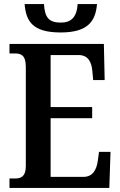

<svg xmlns="http://www.w3.org/2000/svg" viewBox="-20 -932 597 952"><path d="M281 -771C418 -771 454 -829 461 -912H365C361 -845 331 -820 282 -820C226 -820 202 -841 198 -912H102C109 -827 141 -771 281 -771ZM27 0H522L528 -179H471L465 -135C459 -91 440 -55 394 -55H231V-346H437V-401H231V-659H370C416 -659 434 -626 438 -579L442 -535H499L495 -714H27V-667H53C84 -667 108 -659 108 -600V-109C108 -58 86 -47 54 -47H27Z"/></svg>

Font: Noto Serif Condensed Semi
Style: Regular
Weight: 600
Width: 3
Designer: Monotype Design Team
Foundry: Monotype Imaging Inc.
Version: Version 1.002